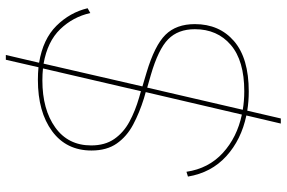

<svg xmlns="http://www.w3.org/2000/svg" viewBox="-178 -672 958 641"><g transform="rotate(-90 300.5 -352.0)"><path d="M208 107 235 -8Q154 -25 99 -75Q44 -125 31 -203L47 -208Q58 -134 110 -86.5Q162 -39 238 -23L313 -344L292 -350Q244 -365 204.5 -386Q165 -407 141.5 -440.5Q118 -474 118 -525Q118 -609 182.5 -656.5Q247 -704 354 -704Q376 -704 396 -702L421 -811H437L411 -700Q490 -687 534.5 -642Q579 -597 593 -538L577 -529Q564 -587 523 -629.5Q482 -672 408 -685L332 -355L379 -341Q469 -314 504.5 -278Q540 -242 540 -180Q540 -98 483 -49Q426 0 315 0Q282 0 251 -5L225 107ZM295 -366 316 -360 392 -687Q373 -689 352 -689Q255 -689 195 -646Q135 -603 135 -526Q135 -480 156.5 -449Q178 -418 214 -398.5Q250 -379 295 -366ZM370 -327 328 -339 254 -20Q284 -15 316 -15Q418 -15 470.5 -60Q523 -105 523 -180Q523 -236 489.5 -269Q456 -302 370 -327Z"/></g></svg>

Font: Prodigy Sans Thin
Style: Italic
Weight: 100
Italic angle: -13°
Designer: Wei Huang
Foundry: Wei Huang
Version: Version 1.003; ttfautohint (v1.8.3)